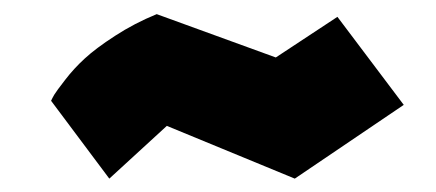

<svg xmlns="http://www.w3.org/2000/svg" viewBox="-20 -580 629 277"><path d="M466.8 -555.7 562.5 -428.7 405.3 -322.3 220.7 -398.4 137.7 -322.3 53.7 -434.6Q55.2 -438 58.3 -443.4Q61.5 -448.7 74 -464.8Q86.4 -481 102.3 -495.6Q118.2 -510.3 146 -528.3Q173.8 -546.4 206.1 -559.6L377.9 -497.1Z"/></svg>

Font: Noot
Style: Regular
Weight: 400
Designer: Amos Jerbi
Foundry: Amos Jerbi
Version: Version 1.000;PS 001.001;hotconv 1.0.56